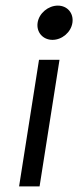

<svg xmlns="http://www.w3.org/2000/svg" viewBox="-20 -664 279 684"><path d="M114 -583C109 -549 133 -522 167 -522C201 -522 233 -549 238 -583C243 -617 220 -644 186 -644C152 -644 119 -617 114 -583ZM48 0H121L192 -451H119Z"/></svg>

Font: Charger Sport
Style: NrwObl
Weight: 400
Designer: Jasper
Foundry: Cannot Into Space Fonts
Version: Version 1.1